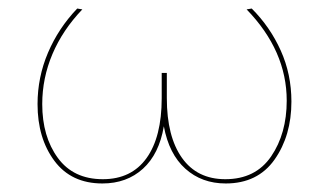

<svg xmlns="http://www.w3.org/2000/svg" viewBox="-20 -427 771 450"><path d="M663 -189Q663 -109 623.5 -53Q584 3 509 3Q453 3 414.5 -31.5Q376 -66 364 -131Q353 -66 315 -31.5Q277 3 220 3Q147 3 107.5 -50Q68 -103 68 -183Q68 -246 92.5 -303.5Q117 -361 161 -407L173 -405Q127 -357 103 -300.5Q79 -244 79 -183Q79 -107 115.5 -57Q152 -7 221 -7Q288 -7 323.5 -56.5Q359 -106 359 -197V-256H371V-197Q371 -107 406.5 -57Q442 -7 508 -7Q579 -7 615.5 -60.5Q652 -114 652 -191Q652 -308 558 -405L570 -407Q613 -364 638 -308.5Q663 -253 663 -189Z"/></svg>

Font: Ysabeau Infant Hairline
Style: Regular
Weight: 100
Designer: Christian Thalmann (Catharsis Fonts)
Version: Version 0.003